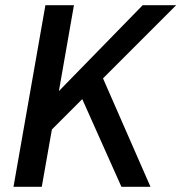

<svg xmlns="http://www.w3.org/2000/svg" viewBox="-20 -720 699 740"><path d="M377 -418 560 0H448L297 -338L180 -221L141 0H32L155 -700H265L207 -369L530 -700H659Z"/></svg>

Font: Sarabun Medium
Style: Italic
Weight: 500
Italic angle: -10°
Designer: Suppakit Chalermlarp | Katatrad Co.,Ltd.
Foundry: Cadson Demak Co.,Ltd.
Version: Version 1.000; ttfautohint (v1.6)